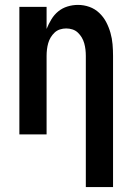

<svg xmlns="http://www.w3.org/2000/svg" viewBox="-20 -548 540 783"><path d="M330 215V-320Q330 -333 328.5 -346Q327 -359 323.5 -371.5Q320 -384 313.5 -395Q307 -406 297.5 -415Q288 -424 275.5 -428Q263 -432 250 -432Q237 -432 224.5 -428Q212 -424 202.5 -415Q193 -406 186.5 -395Q180 -384 176.5 -371.5Q173 -359 171.5 -346Q170 -333 170 -320V0H59V-520H170V-430Q178 -450 189.5 -469Q201 -488 217.5 -501.5Q234 -515 255 -521.5Q276 -528 298 -528Q322 -528 344.5 -520Q367 -512 384.5 -495.5Q402 -479 413 -458Q424 -437 430.5 -414Q437 -391 439 -367.5Q441 -344 441 -320V215Z"/></svg>

Font: Iosevka
Style: Bold
Weight: 700
Monospace: yes
Designer: Belleve Invis
Foundry: Belleve Invis
Version: Version 32.5.0; ttfautohint (v1.8.4)